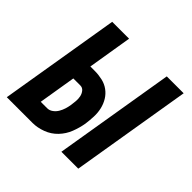

<svg xmlns="http://www.w3.org/2000/svg" viewBox="-156 -663 796 796"><g transform="rotate(45 242.0 -265.0)"><path d="M304 0 392 -530H491L403 0ZM-16 0 72 -530H171L139 -335H165Q187 -335 209 -330Q231 -325 248 -312.5Q265 -300 276 -282Q287 -264 292 -242.5Q297 -221 296 -198Q295 -175 292 -153Q287 -124 276 -95.5Q265 -67 243.5 -44.5Q222 -22 192.5 -11Q163 0 135 0ZM97 -86H135Q148 -86 159.5 -94.5Q171 -103 178 -115Q185 -127 189 -140Q193 -153 195 -166Q197 -179 198 -192Q199 -205 196.5 -217.5Q194 -230 186 -240Q178 -250 165 -250H124Z"/></g></svg>

Font: Iosevka Curly Semibold Oblique
Style: Regular
Weight: 600
Italic angle: -9°
Monospace: yes
Designer: Belleve Invis
Foundry: Belleve Invis
Version: Version 11.1.0; ttfautohint (v1.8.3)